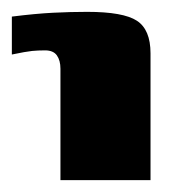

<svg xmlns="http://www.w3.org/2000/svg" viewBox="-28 -544 288 324"><path d="M74 -240V-428Q74 -442 68 -450.5Q62 -459 48 -459Q36 -459 26 -458Q16 -457 -8 -452V-516Q32 -521 61.5 -522.5Q91 -524 119 -524Q180 -524 203 -509Q226 -494 226 -454V-240Z"/></svg>

Font: Genos Black
Style: Regular
Weight: 900
Designer: Robert E. Leuschke
Foundry: Robert E. Leuschke
Version: Version 1.010